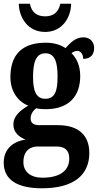

<svg xmlns="http://www.w3.org/2000/svg" viewBox="-20 -778 529 1034"><path d="M223 -606C315 -606 362 -683 363 -758H305C295 -710 265 -690 223 -690C181 -690 150 -710 141 -758H81C83 -683 130 -606 223 -606ZM206 236C379 236 461 163 461 46C461 -45 408 -104 291 -104H191C163 -104 145 -114 145 -140C145 -165 161 -186 176 -195C187 -191 213 -190 226 -190C354 -190 412 -263 412 -368C412 -428 391 -465 365 -492C374 -498 383 -504 397 -504C412 -504 428 -489 428 -461C472 -461 487 -488 487 -520C487 -550 467 -577 429 -577C385 -577 357 -545 333 -519C305 -537 271 -548 226 -548C96 -548 36 -480 36 -363C36 -285 77 -231 132 -209C85 -181 52 -151 52 -108C52 -62 86 -39 118 -26C49 -17 0 26 0 98C0 187 68 236 206 236ZM224 -246C173 -246 158 -291 158 -364C158 -441 173 -491 224 -491C276 -491 290 -443 290 -365C290 -290 277 -246 224 -246ZM208 179C145 179 106 147 106 95C106 29 148 11 182 11H284C330 11 353 32 353 76C353 137 308 179 208 179Z"/></svg>

Font: Noto Serif Sinhala Condensed
Style: Bold
Weight: 700
Width: 3
Designer: Jelle Bosma - Monotype Design Team
Foundry: Monotype Imaging Inc.
Version: Version 2.007